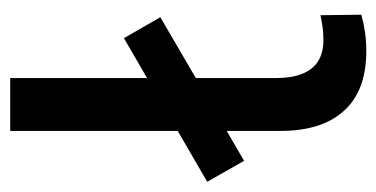

<svg xmlns="http://www.w3.org/2000/svg" viewBox="-230 -540 754 385"><g transform="rotate(-90 147.5 -348.0)"><path d="M237 9Q158 9 117.5 -35.5Q77 -80 77 -163V-705H183V-171Q183 -141 191.5 -119.5Q200 -98 217 -87.5Q234 -77 259 -77Q272 -77 284 -78.5Q296 -80 309 -83L310 -1Q292 4 274.5 6.5Q257 9 237 9ZM17 -236 -25 -310 263 -477 305 -404Z"/></g></svg>

Font: NunitoSans_10ptSemiBold
Style: Regular
Weight: 600
Designer: Vernon Adams
Foundry: Vernon Adams
Version: Version 3.101;gftools[0.9.27]